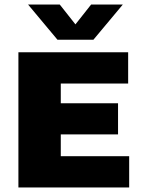

<svg xmlns="http://www.w3.org/2000/svg" viewBox="-20 -825 625 845"><path d="M61 0V-595H544V-457.5H247.5V-137.5H548.5V0ZM172.5 -233.5V-370.5H499.5V-233.5ZM233 -650 103.5 -805H243L326 -700H298L381 -805H520.5L391 -650Z"/></svg>

Font: Encode Sans SC Condensed Thin ExtraBold
Style: Regular
Weight: 800
Version: Version 3.002